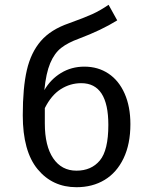

<svg xmlns="http://www.w3.org/2000/svg" viewBox="-20 -770 640 801"><path d="M524 -252Q524 -169 495.5 -109.5Q467 -50 416.5 -19.5Q366 11 299 11Q199 11 137 -64Q75 -139 75 -289Q75 -404 92 -477.5Q109 -551 150.5 -599Q192 -647 268 -673Q332 -696 365 -711Q398 -726 433 -750L469 -685Q403 -644 310 -609Q263 -592 235 -570Q207 -548 189.5 -506.5Q172 -465 165 -394Q191 -439 234.5 -465.5Q278 -492 332 -492Q389 -492 432.5 -463Q476 -434 500 -379.5Q524 -325 524 -252ZM432 -249Q432 -423 319 -423Q273 -423 233.5 -398Q194 -373 167 -319V-255Q167 -161 202 -109.5Q237 -58 299 -58Q361 -58 396.5 -100.5Q432 -143 432 -249Z"/></svg>

Font: Fira Mono
Style: Regular
Weight: 400
Designer: Carrois Corporate & Edenspiekermann AG
Foundry: Carrois Corporate GbR & Edenspiekermann AG
Version: Version 3.206